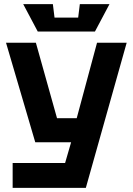

<svg xmlns="http://www.w3.org/2000/svg" viewBox="-20 -906 640 926"><path d="M41 0V-120H294L323 -220H150L9 -700H153L255 -336H350L448 -700H591L394 0ZM365 -886H508L438 -754H162L92 -886H235L243 -821H357Z"/></svg>

Font: Tektur SemiBold
Style: Regular
Weight: 600
Designer: Adam Jagosz
Foundry: Adam Jagosz
Version: Version 1.005;gftools[0.9.30]